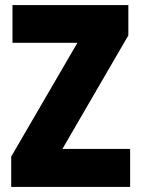

<svg xmlns="http://www.w3.org/2000/svg" viewBox="-20 -734 553 754"><path d="M491 0V-149H225L484 -595V-714H29V-566H284L24 -119V0Z"/></svg>

Font: Noto Sans Sinhala UI Condensed Black
Style: Regular
Weight: 900
Width: 3
Designer: Jelle Bosma - Monotype Design Team
Foundry: Monotype Imaging Inc.
Version: Version 2.006